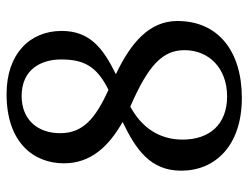

<svg xmlns="http://www.w3.org/2000/svg" viewBox="-108 -656 774 599"><g transform="rotate(-90 279.5 -357.0)"><path d="M273 10C419 10 513 -64 513 -191C513 -278 446 -336 347 -383C428 -423 482 -464 482 -552C482 -652 410 -724 285 -724C131 -724 69 -637 69 -545C69 -461 122 -405 198 -362C111 -320 46 -275 46 -179C46 -74 123 10 273 10ZM298 -406C209 -447 163 -485 163 -557C163 -626 204 -677 279 -677C363 -677 393 -615 393 -554C393 -484 373 -443 298 -406ZM278 -36C189 -36 143 -92 143 -175C143 -250 183 -304 246 -338C375 -282 422 -237 422 -169C422 -92 365 -36 278 -36Z"/></g></svg>

Font: Noto Fangsong KSS Rotated
Style: Regular
Weight: 400
Designer: LIU Zhao, ZHANG Congyu, Kushim JIANG
Foundry: Guyu Beijing Co. Ltd.
Version: Version 1.000;November 16, 2022;FontCreator 11.5.0.2427 64-b